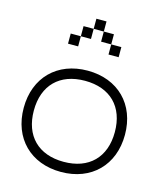

<svg xmlns="http://www.w3.org/2000/svg" viewBox="-112 -833 774 916"><g transform="rotate(15 275.0 -375.0)"><path d="M275 0C425 0 525 -100 525 -250C525 -400 425 -500 275 -500C125 -500 25 -400 25 -250C25 -100 125 0 275 0ZM75 -250C75 -375 150 -450 275 -450C400 -450 475 -375 475 -250C475 -125 400 -50 275 -50C150 -50 75 -125 75 -250ZM150 -600H200V-650H150ZM200 -650H250V-700H200ZM250 -700H300V-750H250ZM300 -650H350V-700H300ZM350 -600H400V-650H350Z"/></g></svg>

Font: LS-VG5000 Light
Style: Regular
Weight: 400
Designer: Justin Bihan, 2021
Foundry: Justin Bihan, 2021
Version: Version 1.000;Glyphs 3.1.2 (3151)